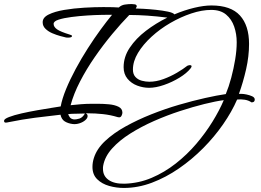

<svg xmlns="http://www.w3.org/2000/svg" viewBox="-21 -577 1290 949"><path d="M338 36Q315 33 299 23Q283 13 278 -10Q214 -3 152 5Q90 13 21 27Q17 28 13.5 28.5Q10 29 7 29Q-1 29 -1 20Q-1 11 23.5 1.5Q48 -8 85.5 -16.5Q123 -25 163 -32Q203 -39 235 -44Q267 -49 279 -51Q286 -89 305.5 -136.5Q325 -184 353 -236Q381 -288 413 -338Q445 -388 476.5 -431Q508 -474 533 -504H526Q515 -504 483 -503.5Q451 -503 411 -500.5Q371 -498 332.5 -493Q294 -488 269 -480Q244 -472 244 -459Q244 -444 261 -432Q278 -420 324 -406Q335 -403 335 -399Q335 -391 315 -391Q313 -391 310 -391Q307 -391 304 -392Q295 -394 276.5 -399Q258 -404 238 -412.5Q218 -421 204 -434.5Q190 -448 190 -466Q189 -490 219 -505Q249 -520 296.5 -528Q344 -536 395.5 -539Q447 -542 490 -542Q516 -542 536 -541.5Q556 -541 566 -540Q579 -552 596.5 -554.5Q614 -557 630 -557Q636 -557 645.5 -555.5Q655 -554 655 -545L650 -535Q660 -535 688 -533.5Q716 -532 749.5 -528.5Q783 -525 809 -519.5Q835 -514 841 -506Q891 -527 939 -538.5Q987 -550 1024 -550Q1120 -550 1165 -500.5Q1210 -451 1210 -360Q1210 -299 1195.5 -235Q1181 -171 1160 -113H1174Q1183 -113 1197.5 -110Q1212 -107 1224.5 -101.5Q1237 -96 1238 -87V-84Q1238 -71 1222 -71Q1208 -81 1189 -84Q1170 -87 1151 -85Q1125 -25 1082 37Q1039 99 983.5 155Q928 211 863.5 255.5Q799 300 730 326Q661 352 591 352Q554 352 518.5 342Q483 332 459.5 309Q436 286 436 248Q436 226 443 204Q457 159 498.5 120Q540 81 599.5 48Q659 15 727 -12Q795 -39 863.5 -59Q932 -79 992.5 -92.5Q1053 -106 1095 -112Q1110 -148 1122 -193Q1134 -238 1141.5 -283.5Q1149 -329 1149 -368Q1149 -409 1136.5 -445.5Q1124 -482 1096.5 -505Q1069 -528 1023 -528Q977 -528 924.5 -510.5Q872 -493 821 -463.5Q770 -434 728 -395.5Q686 -357 661 -315.5Q636 -274 636 -233Q636 -210 648.5 -196.5Q661 -183 680 -178Q699 -173 717 -173Q751 -173 786.5 -186Q822 -199 853.5 -217.5Q885 -236 905 -252Q913 -255 917 -255Q926 -255 926 -249Q926 -246 921 -239Q902 -215 866 -193Q830 -171 789.5 -157Q749 -143 716 -143Q686 -143 657 -154Q628 -165 609 -188Q590 -211 590 -245Q590 -296 620.5 -341.5Q651 -387 700 -424.5Q749 -462 806 -490Q702 -503 618 -503Q578 -462 533.5 -408.5Q489 -355 447.5 -295Q406 -235 374.5 -174Q343 -113 328 -57Q354 -60 380.5 -62Q407 -64 433 -64H465Q489 -64 517 -61.5Q545 -59 564.5 -49.5Q584 -40 584 -20Q584 -14 580 -5.5Q576 3 568 3L561 2Q525 -9 487.5 -13Q450 -17 412 -17H403Q412 -13 412 -3Q412 7 400.5 17Q389 27 372 32.5Q355 38 338 36ZM594 331Q665 329 728.5 302Q792 275 848 231Q904 187 949.5 133.5Q995 80 1029.5 24Q1064 -32 1085 -82Q1046 -77 989.5 -63Q933 -49 868.5 -28Q804 -7 740.5 21Q677 49 623 83Q569 117 533 157Q497 197 489 242Q488 246 488 250Q488 254 488 258Q488 293 516 312.5Q544 332 594 331ZM343 13Q357 14 372 9Q387 4 399 -16Q383 -15 358 -15Q333 -15 316 -13Q318 -6 324 2.5Q330 11 343 13Z"/></svg>

Font: Corinthia
Style: Bold
Weight: 700
Designer: Robert E. Leuschke
Foundry: Robert E. Leuschke
Version: Version 1.013; ttfautohint (v1.8.3)